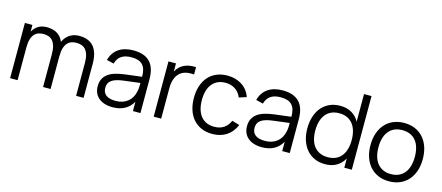

<svg xmlns="http://www.w3.org/2000/svg" viewBox="-50 -1259 4172 1813"><g transform="rotate(15 2036.0 -352.5)"><path d="M392 -321.5Q392 -369 382.5 -400.4Q373 -431.8 356.3 -450.5Q339.7 -469.2 317 -476.9Q294.3 -484.7 267.7 -484.7Q241.7 -484.7 218.8 -476.9Q195.8 -469.2 179.1 -450.5Q162.3 -431.8 152.7 -400.4Q143 -369 143 -321.5L108.7 -346.3Q111 -376.8 117.1 -404Q123.2 -431.2 133.2 -454.3Q143.2 -477.5 157.2 -496.1Q171.2 -514.7 189.4 -527.8Q207.7 -541 230.2 -548Q252.8 -555 280 -555Q323.7 -555 358.2 -542Q392.8 -529 416.6 -501.7Q440.3 -474.3 452.8 -432.1Q465.3 -389.8 465.3 -331.7V0H392ZM69.7 0V-540H143V0ZM714.7 -321.5Q714.7 -369 705.2 -400.4Q695.7 -431.8 679 -450.5Q662.3 -469.2 639.7 -476.9Q617 -484.7 590.3 -484.7Q564.3 -484.7 541.4 -476.9Q518.5 -469.2 501.8 -450.5Q485 -431.8 475.3 -400.4Q465.7 -369 465.7 -321.5L419.7 -346.3Q422.8 -396 436.4 -434.8Q450 -473.7 473 -500.3Q496 -527 527.8 -541Q559.7 -555 599.3 -555Q643.7 -555 678.8 -542Q714 -529 738.2 -501.7Q762.3 -474.3 775.2 -432.1Q788 -389.8 788 -331.7V0H714.7Z M1128.7 -555Q1040.7 -555 984.1 -515.9Q927.5 -476.8 908.3 -402.7L978 -386Q992 -437.5 1028.8 -462.4Q1065.5 -487.3 1127.3 -487.3Q1164.2 -487.3 1191.2 -478.6Q1218.3 -469.8 1235.9 -451.3Q1253.5 -432.8 1261.9 -404.2Q1270.3 -375.7 1270.3 -335.7V-275.3Q1270.3 -257.3 1269.4 -234.2Q1268.5 -211 1263.3 -190.7Q1257.2 -158.5 1242.1 -132.4Q1227 -106.3 1204.3 -88.1Q1181.7 -69.8 1152.2 -60.1Q1122.8 -50.3 1087.7 -50.3Q1024.5 -50.3 992.8 -74.3Q961 -98.3 961 -145.3Q961 -169.7 969.5 -187.9Q978 -206.2 996.7 -219.5Q1015.3 -232.8 1044.5 -241.6Q1073.7 -250.3 1114.8 -255.3L1286.3 -276.7L1283.8 -337L1108.2 -315.2Q1058.7 -309 1017.9 -297.1Q977.2 -285.2 948.3 -264.7Q919.5 -244.2 903.8 -214.1Q888 -184 888 -141.3Q888 -105.2 900.8 -76.1Q913.7 -47 937.9 -26.8Q962.2 -6.5 996.5 4.2Q1030.8 15 1074.3 15Q1142.3 15 1191.8 -12.1Q1241.3 -39.2 1270.3 -91.2V0H1343.7V-330.3Q1343.7 -443.2 1290.1 -499.1Q1236.5 -555 1128.7 -555Z M1738.8 -482.7Q1731.8 -484 1723.8 -484.3Q1715.7 -484.7 1706.5 -484.7Q1671.8 -484.7 1642.6 -474.2Q1613.3 -463.8 1592 -441.2Q1570.7 -418.5 1558.6 -382.8Q1546.5 -347 1546.5 -296.5L1529.8 -416.7Q1535.7 -438.2 1548 -462.5Q1560.3 -486.8 1582.2 -507.4Q1604 -528 1637.5 -541.5Q1671 -555 1719.2 -555Q1724.2 -555 1729 -554.9Q1733.8 -554.8 1738.8 -554.3ZM1473.2 0V-540H1546.5V0Z M2048 15Q2088.3 15 2122.9 5.4Q2157.5 -4.2 2186.1 -22.8Q2214.7 -41.3 2236.9 -69Q2259.2 -96.7 2274.3 -132.7L2200.7 -154.3Q2180.3 -106.7 2142.2 -81Q2104 -55.3 2048 -55.3Q2004.5 -55.3 1971.6 -70.7Q1938.7 -86 1916.4 -114.1Q1894.2 -142.2 1883.1 -181.9Q1872 -221.7 1872 -270Q1872 -320 1883.4 -359.6Q1894.8 -399.2 1917.2 -427.1Q1939.7 -455 1972.5 -469.8Q2005.3 -484.7 2048 -484.7Q2101.5 -484.7 2142.4 -457.8Q2183.3 -430.8 2202.3 -382.3L2274.3 -405.7Q2263 -440.2 2241.8 -467.8Q2220.5 -495.5 2191.2 -514.9Q2161.8 -534.3 2125.7 -544.7Q2089.5 -555 2048.7 -555Q1989.3 -555 1942.1 -535Q1894.8 -515 1861.9 -477.8Q1829 -440.7 1811.5 -387.9Q1794 -335.2 1794 -270Q1794 -205.5 1811.4 -152.8Q1828.8 -100 1861.7 -62.8Q1894.5 -25.5 1941.6 -5.2Q1988.7 15 2048 15Z M2588.2 -555Q2500.2 -555 2443.6 -515.9Q2387 -476.8 2367.8 -402.7L2437.5 -386Q2451.5 -437.5 2488.2 -462.4Q2525 -487.3 2586.8 -487.3Q2623.7 -487.3 2650.8 -478.6Q2677.8 -469.8 2695.4 -451.3Q2713 -432.8 2721.4 -404.2Q2729.8 -375.7 2729.8 -335.7V-275.3Q2729.8 -257.3 2728.9 -234.2Q2728 -211 2722.8 -190.7Q2716.7 -158.5 2701.6 -132.4Q2686.5 -106.3 2663.8 -88.1Q2641.2 -69.8 2611.8 -60.1Q2582.3 -50.3 2547.2 -50.3Q2484 -50.3 2452.2 -74.3Q2420.5 -98.3 2420.5 -145.3Q2420.5 -169.7 2429 -187.9Q2437.5 -206.2 2456.2 -219.5Q2474.8 -232.8 2504 -241.6Q2533.2 -250.3 2574.3 -255.3L2745.8 -276.7L2743.3 -337L2567.7 -315.2Q2518.2 -309 2477.4 -297.1Q2436.7 -285.2 2407.8 -264.7Q2379 -244.2 2363.2 -214.1Q2347.5 -184 2347.5 -141.3Q2347.5 -105.2 2360.3 -76.1Q2373.2 -47 2397.4 -26.8Q2421.7 -6.5 2456 4.2Q2490.3 15 2533.8 15Q2601.8 15 2651.3 -12.1Q2700.8 -39.2 2729.8 -91.2V0H2803.2V-330.3Q2803.2 -443.2 2749.6 -499.1Q2696 -555 2588.2 -555Z M3410 -720V0H3336.7V-720ZM3149 -555Q3208.2 -555 3250.8 -533.8Q3293.3 -512.7 3320.9 -474.7Q3348.5 -436.7 3361.5 -384.2Q3374.5 -331.8 3374.5 -269.3Q3374.5 -206.5 3361.2 -154.1Q3347.8 -101.7 3320.1 -64.2Q3292.3 -26.7 3249.9 -5.8Q3207.5 15 3149 15Q3091.5 15 3045.9 -6Q3000.3 -27 2968.6 -64.6Q2936.8 -102.2 2919.9 -154.5Q2903 -206.8 2903 -269.3Q2903 -333 2920.1 -385.7Q2937.2 -438.3 2969.1 -475.8Q3001 -513.3 3046.6 -534.2Q3092.2 -555 3149 -555ZM3159 -484.7Q3114.2 -484.7 3080.7 -469Q3047.2 -453.3 3025.1 -424.8Q3003 -396.3 2992 -356.8Q2981 -317.3 2981 -269.3Q2981 -220.7 2992.1 -181.1Q3003.2 -141.5 3025.4 -113.7Q3047.7 -85.8 3081.2 -70.6Q3114.7 -55.3 3159 -55.3Q3204.5 -55.3 3237.9 -71Q3271.3 -86.7 3293.2 -115.1Q3315.2 -143.5 3325.9 -182.9Q3336.7 -222.3 3336.7 -269.3Q3336.7 -318.2 3325.4 -357.9Q3314.2 -397.7 3291.8 -425.8Q3269.3 -454 3236.2 -469.3Q3203 -484.7 3159 -484.7Z M3775.7 15Q3835.7 15 3883.1 -5.8Q3930.5 -26.5 3963.6 -64.1Q3996.7 -101.7 4014.2 -154.3Q4031.7 -207 4031.7 -270.7Q4031.7 -333.3 4014.3 -385.7Q3997 -438 3964.1 -475.6Q3931.2 -513.2 3883.8 -534.1Q3836.3 -555 3775.7 -555Q3716.2 -555 3668.8 -534.3Q3621.3 -513.7 3588.3 -476.3Q3555.3 -439 3537.7 -386.7Q3520 -334.3 3520 -270.7Q3520 -207.7 3537.3 -155.2Q3554.7 -102.7 3587.7 -64.8Q3620.7 -26.8 3668.1 -5.9Q3715.5 15 3775.7 15ZM3775.7 -55.3Q3732.2 -55.3 3699 -70.5Q3665.8 -85.7 3643.3 -113.8Q3620.8 -141.8 3609.4 -181.7Q3598 -221.5 3598 -270.7Q3598 -319 3609 -358.3Q3620 -397.7 3642.2 -425.8Q3664.3 -454 3697.7 -469.3Q3731 -484.7 3775.7 -484.7Q3819.7 -484.7 3853.1 -469.7Q3886.5 -454.7 3908.8 -426.9Q3931.2 -399.2 3942.4 -359.5Q3953.7 -319.8 3953.7 -270.7Q3953.7 -221.8 3942.4 -182.2Q3931.2 -142.7 3908.9 -114.4Q3886.7 -86.2 3853.3 -70.8Q3820 -55.3 3775.7 -55.3Z"/></g></svg>

Font: Vela Sans GX ExtLt
Style: Regular
Weight: 200
Designer: Principal design: Mikhail Sharanda - project Manrope.
Design modification: Ravid Balaliev
Foundry: Mikhail Sharanda
Version: Version 1.001